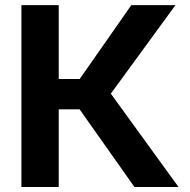

<svg xmlns="http://www.w3.org/2000/svg" viewBox="-20 -748 759 768"><path d="M65.7 0V-727.5H214.9V-432H298.8L505.3 -727.5H681.9L423.3 -373.4L694.1 0H517.7L298.5 -310.6H214.9V0Z"/></svg>

Font: Adwaita Sans
Style: Regular
Weight: 400
Designer: Rasmus Andersson
Foundry: rsms
Version: Version 4.001;git-9221beed3